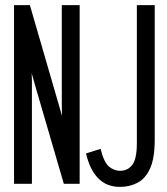

<svg xmlns="http://www.w3.org/2000/svg" viewBox="-20 -720 656 752"><path d="M450 12Q397.5 12 364.5 -21.8Q331.5 -55.5 317 -119L374 -137Q387 -84 407 -67.5Q427 -51 450 -51Q480 -51 498 -74Q516 -97 516 -159V-700H586V-173Q586 -99.5 567.5 -59.5Q549 -19.5 518 -3.8Q487 12 450 12ZM35 0V-700H97L207 -321Q210 -310.5 215 -293.2Q220 -276 223 -266Q222.5 -282 222.2 -296.8Q222 -311.5 222 -322V-700H292V0H230L120 -377Q116.5 -388.5 111.8 -405.8Q107 -423 104 -434Q105 -420 105 -404.2Q105 -388.5 105 -378V0Z"/></svg>

Font: Overpass Mono Light Light
Style: Regular
Weight: 300
Monospace: yes
Version: Version 4.000